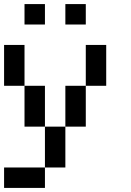

<svg xmlns="http://www.w3.org/2000/svg" viewBox="-20 -820 640 940"><path d="M0 100V0H200V100ZM0 -400V-600H100V-400ZM200 -200H100V-400H200ZM200 0V-200H300V0ZM200 -700H100V-800H200ZM400 -200H300V-400H400ZM400 -400V-600H500V-400ZM400 -700H300V-800H400Z"/></svg>

Font: Galmuri9 Regular
Style: Regular
Weight: 400
Designer: Lee Minseo (quiple)
Version: Version 2.399;hotconv 1.1.1;makeotfexe 2.6.0 DEVELOPMENT